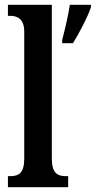

<svg xmlns="http://www.w3.org/2000/svg" viewBox="-20 -780 399 800"><path d="M13 0H264V-46H255C219 -46 196 -59 196 -119V-760H13V-714H23C47 -714 81 -705 81 -649V-119C81 -59 58 -46 23 -46H13ZM239 -613V-600H284C310 -642 345 -708 359 -750V-760H271C264 -713 250 -656 239 -613Z"/></svg>

Font: Noto Serif Hebrew ExtraCondensed SemiBold
Style: Regular
Weight: 600
Width: 2
Designer: Monotype Design Team
Foundry: Monotype Imaging Inc.
Version: Version 2.004